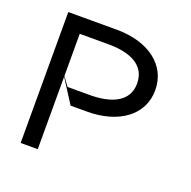

<svg xmlns="http://www.w3.org/2000/svg" viewBox="-96 -620 680 685"><g transform="rotate(20 244.0 -277.5)"><path d="M116 -467H225C304 -467 369 -442 369 -370C369 -300 304 -274 225 -274H140L116 -307ZM235 -215C354 -215 438 -274 438 -370C438 -464 357 -526 235 -526H51V-29H116V-304L173 -215Z"/></g></svg>

Font: Charger Static
Style: 2
Weight: 1000
Designer: Jasper
Foundry: KineticPlasma Fonts/Cannot Into Space Fonts
Version: Version 1.1